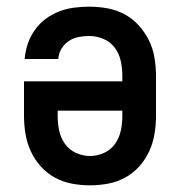

<svg xmlns="http://www.w3.org/2000/svg" viewBox="-20 -548 540 576"><path d="M250 8Q223 8 196 3Q169 -2 145 -15Q121 -28 102.5 -48.5Q84 -69 72.5 -94Q61 -119 56.5 -146Q52 -173 52 -200V-304H347V-320Q347 -342 342.5 -364Q338 -386 325 -404Q312 -422 291 -431Q270 -440 248 -440Q232 -440 216 -437Q200 -434 186.5 -425Q173 -416 164.5 -402Q156 -388 155 -371H54Q56 -395 63.5 -417Q71 -439 84.5 -458Q98 -477 116.5 -491Q135 -505 157 -513.5Q179 -522 202 -525Q225 -528 248 -528Q275 -528 302.5 -523Q330 -518 354 -505Q378 -492 396.5 -471.5Q415 -451 427 -426.5Q439 -402 443.5 -374.5Q448 -347 448 -320V-200Q448 -173 443.5 -146Q439 -119 427.5 -94Q416 -69 397.5 -48.5Q379 -28 355 -15Q331 -2 304 3Q277 8 250 8ZM250 -80Q272 -80 292.5 -89.5Q313 -99 325.5 -117Q338 -135 342.5 -156.5Q347 -178 347 -200V-216H153V-200Q153 -178 157.5 -156.5Q162 -135 174.5 -117Q187 -99 207.5 -89.5Q228 -80 250 -80Z"/></svg>

Font: Iosevka Curly Semibold
Style: Regular
Weight: 600
Monospace: yes
Designer: Belleve Invis
Foundry: Belleve Invis
Version: Version 22.1.2; ttfautohint (v1.8.4)